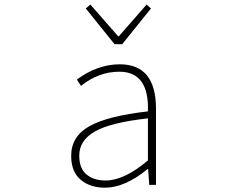

<svg xmlns="http://www.w3.org/2000/svg" viewBox="-20 -828 1040 860"><path d="M450.2 12.7Q383.8 12.7 341.3 -22.9Q298.8 -58.6 298.8 -129.9Q298.8 -216.8 380.4 -262.7Q461.9 -308.6 642.6 -329.1Q648.4 -506.8 514.6 -506.8Q421.9 -506.8 342.8 -443.4L324.2 -471.7Q417 -540 516.6 -540Q678.7 -540 678.7 -340.8V0H648.4L643.6 -70.3H640.6Q539.1 12.7 450.2 12.7ZM453.1 -19.5Q536.1 -19.5 642.6 -109.4V-297.9Q475.6 -279.3 405.3 -239.3Q335 -199.2 335 -130.9Q335 -73.2 367.7 -46.4Q400.4 -19.5 453.1 -19.5ZM493.2 -629.9 364.3 -790 384.8 -807.6 508.8 -666H512.7L636.7 -807.6L656.2 -790L527.3 -629.9Z"/></svg>

Font: Gen Shin Gothic Monospace ExtraLight
Style: Regular
Weight: 200
Designer: [Source Han Sans]
Ryoko NISHIZUKA  (kana & ideographs); Paul D. Hunt (Latin, Greek & Cyrillic); Wenlong ZHANG  (bopomofo
Version: Version 1.002.20150607